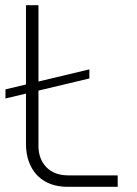

<svg xmlns="http://www.w3.org/2000/svg" viewBox="-20 -719 526 739"><path d="M1 -340V-375L324 -452V-417ZM241 0Q190 0 154 -20.5Q118 -41 99 -78.5Q80 -116 80 -165V-699H128V-158Q128 -107 158.5 -75.5Q189 -44 243 -44H433V0Z"/></svg>

Font: MuseoModerno Thin ExtraLight
Style: Regular
Weight: 250
Version: Version 1.002